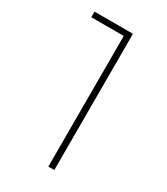

<svg xmlns="http://www.w3.org/2000/svg" viewBox="-182 -810 773 891"><g transform="rotate(30 204.0 -365.0)"><path d="M228 0V-700H54V-730H260V0Z"/></g></svg>

Font: Sora Thin
Style: Regular
Weight: 32
Designer: Jonathan Barnbrook, Julián Moncada
Foundry: Barnbrook Fonts
Version: Version 2.000